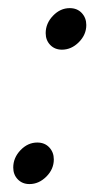

<svg xmlns="http://www.w3.org/2000/svg" viewBox="-20 -446 264 477"><path d="M153.2 -425.8Q171.8 -425.8 183.1 -413.7Q194.4 -401.6 194.4 -383.9Q194.4 -359.7 175.8 -341.1Q157.3 -322.6 133.9 -322.6Q116.1 -322.6 104.8 -334.3Q93.5 -346 93.5 -363.7Q93.5 -387.9 111.7 -406.9Q129.8 -425.8 153.2 -425.8ZM72.6 -91.9Q91.1 -91.9 102.4 -79.8Q113.7 -67.7 113.7 -50Q113.7 -25.8 95.2 -7.3Q76.6 11.3 53.2 11.3Q35.5 11.3 24.2 -0.4Q12.9 -12.1 12.9 -29.8Q12.9 -54 31 -73Q49.2 -91.9 72.6 -91.9Z"/></svg>

Font: Playfair Display SC
Style: Italic
Weight: 400
Italic angle: -14°
Designer: Claus Eggers Sørensen
Foundry: Claus Eggers Sørensen
Version: Version 1.202; ttfautohint (v1.6)